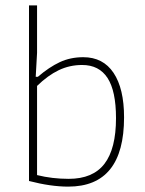

<svg xmlns="http://www.w3.org/2000/svg" viewBox="-20 -685 540 715"><path d="M88 -11V-665H118V-488L113 -399H121Q163 -435 202.5 -453.5Q242 -472 290 -472Q364 -472 403 -413.5Q442 -355 442 -248Q442 10 234 10Q169 10 88 -11ZM412 -245Q412 -346 380.5 -394.5Q349 -443 286 -443Q239 -443 198.5 -423.5Q158 -404 118 -365V-33Q174 -19 236 -19Q326 -19 369 -75Q412 -131 412 -245Z"/></svg>

Font: Athiti ExtraLight
Style: Regular
Weight: 275
Designer: CadsonDemak Team
Foundry: CadsonDemak
Version: Version 1.033